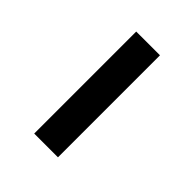

<svg xmlns="http://www.w3.org/2000/svg" viewBox="8 -875 399 399"><g transform="rotate(-45 207.0 -676.0)"><path d="M360.8 -641.1H61V-710.9H360.8Z"/></g></svg>

Font: RobotoCondensed-Regular
Style: Regular
Weight: 400
Designer: Google
Version: Version 2.001201; 2014